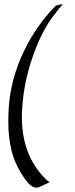

<svg xmlns="http://www.w3.org/2000/svg" viewBox="-20 -720 344 878"><path d="M146 138Q122 138 94 98Q48 34 32 -35Q25 -63 21.5 -95Q18 -127 18 -164Q18 -179 18.5 -195.5Q19 -212 20 -229Q29 -359 89 -485Q117 -544 153 -595.5Q189 -647 232 -691Q243 -700 268 -700Q261 -694 249 -679.5Q237 -665 220 -642Q192 -604 169 -556.5Q146 -509 127 -453Q89 -342 82 -229Q81 -218 80.5 -207Q80 -196 80 -185Q80 -8 190 100Q195 104 199 107.5Q203 111 207 113L159 136Q151 138 146 138Z"/></svg>

Font: Luxurious Roman
Style: Regular
Weight: 400
Designer: Robert E. Leuschke
Foundry: Robert E. Leuschke
Version: Version 1.010; ttfautohint (v1.8.3)